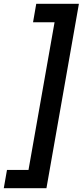

<svg xmlns="http://www.w3.org/2000/svg" viewBox="-37 -831 438 1017"><path d="M381 -811 209 166H-17L0 69H114L252 -713H138L155 -811Z"/></svg>

Font: DM Sans 24pt SemiBold
Style: Italic
Weight: 600
Italic angle: -10°
Designer: Colophon Foundry, Jonny Pinhorn
Foundry: Colophon Foundry
Version: Version 4.004;gftools[0.9.30]